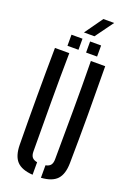

<svg xmlns="http://www.w3.org/2000/svg" viewBox="-198 -1147 837 1221"><g transform="rotate(20 221.0 -536.0)"><path d="M51 -144.5Q49 -309 49 -472.2Q49 -635.5 51 -800H148Q145.5 -635.5 146 -467.8Q146.5 -300 147.5 -135.5Q147.5 -109.5 158 -96Q168.5 -82.5 193 -78V6.5Q118 1.5 85 -34Q52 -69.5 51 -144.5ZM249.5 6.5V-78Q273.5 -82.5 283.8 -96.2Q294 -110 294 -135.5Q295 -300 295.8 -467.8Q296.5 -635.5 294 -800H391Q393 -635.5 393.2 -472.2Q393.5 -309 391 -144.5Q390 -69.5 357 -34Q324 1.5 249.5 6.5ZM247 -840V-915H321.5V-840ZM121 -840V-915H195.5V-840ZM190.5 -955.5 277.5 -1078H350.5L261.5 -955.5Z"/></g></svg>

Font: Big Shoulders Stencil Text SemiBold
Style: Regular
Weight: 600
Designer: Patric King
Foundry: XO Type Co
Version: Version 1.000